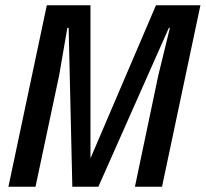

<svg xmlns="http://www.w3.org/2000/svg" viewBox="-20 -710 782 730"><path d="M158 -690H324V-108L573 -690H742L596 0H493L582 -424L626 -604H622L354 0H255L241 -604H236L205 -424L115 0H12Z"/></svg>

Font: Decalotype Medium Italic
Style: Regular
Weight: 500
Italic angle: -12°
Designer: Alfredo Marco Pradil
Foundry: Alfredo Marco Pradil
Version: Version 1.0